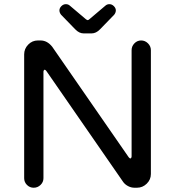

<svg xmlns="http://www.w3.org/2000/svg" viewBox="-20 -878 824 904"><path d="M334 -740.2 267.6 -808.6Q259.8 -818.4 259.8 -829.1Q259.8 -839.8 269 -849.1Q278.3 -858.4 290 -858.4Q300.8 -858.4 308.6 -851.6L384.8 -787.1Q390.6 -783.2 392.6 -783.2Q396.5 -783.2 400.4 -787.1L476.6 -851.6Q484.4 -858.4 495.1 -858.4Q506.8 -858.4 516.1 -849.1Q525.4 -839.8 525.4 -829.1Q525.4 -818.4 517.6 -808.6L451.2 -740.2Q432.6 -720.7 411.1 -720.7H374Q352.5 -720.7 334 -740.2ZM93.8 -39.1V-622.1Q93.8 -648.4 112.8 -668Q131.8 -687.5 158.2 -687.5H170.9Q202.1 -687.5 225.6 -658.2L585.9 -137.7Q590.8 -131.8 593.8 -131.8Q595.7 -131.8 597.7 -134.8Q599.6 -137.7 599.6 -141.6V-641.6Q599.6 -660.2 612.8 -673.8Q626 -687.5 644.5 -687.5Q663.1 -687.5 676.8 -673.8Q690.4 -660.2 690.4 -641.6V-58.6Q690.4 -32.2 670.9 -13.2Q651.4 5.9 625 5.9H613.3Q597.7 5.9 583.5 -1.5Q569.3 -8.8 560.5 -20.5L198.2 -543.9Q193.4 -549.8 190.4 -549.8Q188.5 -549.8 186.5 -546.9Q184.6 -543.9 184.6 -540V-39.1Q184.6 -20.5 170.9 -7.3Q157.2 5.9 138.7 5.9Q120.1 5.9 106.9 -7.3Q93.8 -20.5 93.8 -39.1Z"/></svg>

Font: jf-openhuninn-1.1
Style: Regular
Weight: 400
Designer: [Kosugi Maru]
      Designed by Motoya company      

      [Varela Round]
      Joe Prince(Latin component); Avraham Co
Foundry: justfont CO.,LTD.
Version: 1.1